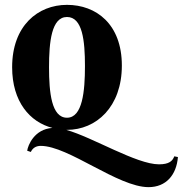

<svg xmlns="http://www.w3.org/2000/svg" viewBox="-20 -527 753 791"><path d="M30 -250C30 -108 103 -24 196 0C121 5 95 72 92 94L107 99C115 82 129 74 148 74C262 74 466 244 592 244C664 244 707 194 713 120L698 117C691 136 677 150 635 150C542 150 363 39 253 8H256C376 8 482 -86 482 -257C482 -428 376 -507 256 -507C136 -507 30 -421 30 -250ZM330 -255C330 -151 320 -42 256 -42C192 -42 182 -146 182 -250C182 -354 192 -457 256 -457C320 -457 330 -359 330 -255Z"/></svg>

Font: Berkshire Swash
Style: Regular
Weight: 700
Designer: Astigmatic (AOETI)
Foundry: Astigmatic (AOETI)
Version: Version 1.000